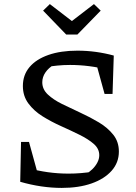

<svg xmlns="http://www.w3.org/2000/svg" viewBox="-20 -910 665 940"><path d="M282 10Q233 10 182 2.5Q131 -5 79 -20L118 -87Q164 -74 214 -67Q264 -60 315 -60Q346 -60 376.5 -62.5Q407 -65 438 -70L400 -58Q417 -67 432 -81.5Q447 -96 456.5 -114Q466 -132 466 -150Q466 -182 439 -205.5Q412 -229 369.5 -250Q327 -271 279 -292.5Q231 -314 188.5 -340.5Q146 -367 119 -403.5Q92 -440 92 -489Q92 -543 124.5 -581.5Q157 -620 217 -641Q277 -662 359 -662Q404 -662 448.5 -656Q493 -650 537 -638L510 -568Q464 -580 417 -586Q370 -592 323 -592Q291 -592 261 -589Q231 -586 201 -581L244 -593Q218 -578 202.5 -555.5Q187 -533 187 -507Q187 -473 214 -447.5Q241 -422 283.5 -401Q326 -380 374 -358Q422 -336 464.5 -310.5Q507 -285 534.5 -250.5Q562 -216 562 -168Q562 -114 526.5 -74Q491 -34 428.5 -12Q366 10 282 10ZM176 -19 79 -20 83 -215H122ZM492 -450 440 -639 537 -638 531 -450ZM304 -741 191 -858 224 -890 332 -807 440 -890 473 -858 359 -741Z"/></svg>

Font: Piazzolla 24pt Medium
Style: Regular
Weight: 500
Designer: Juan Pablo del Peral
Foundry: Huerta Tipografica
Version: Version 2.005